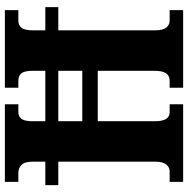

<svg xmlns="http://www.w3.org/2000/svg" viewBox="-12 -742 754 769"><g transform="rotate(-90 364.5 -357.0)"><path d="M21 0V-54H63Q80 -54 91 -68Q102 -82 102 -112V-500H8V-552H102V-601Q102 -635 89 -647.5Q76 -660 56 -660H21V-714H332V-660H300Q283 -660 273.5 -647.5Q264 -635 264 -603V-552H466V-601Q466 -635 456 -647.5Q446 -660 426 -660H398V-714H709V-660H667Q649 -660 638.5 -647.5Q628 -635 628 -601V-552H721V-500H628V-112Q628 -81 639 -67.5Q650 -54 667 -54H709V0H398V-54H426Q446 -54 456 -68.5Q466 -83 466 -116V-342H264V-112Q264 -54 300 -54H332V0ZM264 -404H466V-500H264Z"/></g></svg>

Font: Noto Serif Tamil Condensed ExtraBold
Style: Italic
Weight: 800
Width: 3
Italic angle: -12°
Designer: Indian Type Foundry, Tom Grace, and the Monotype Design Team
Foundry: Monotype Imaging Inc.
Version: Version 2.003; ttfautohint (v1.8.4.7-5d5b)